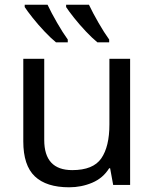

<svg xmlns="http://www.w3.org/2000/svg" viewBox="-20 -786 658 816"><path d="M533 -536V0H461L448 -71H444Q418 -29 372 -9.5Q326 10 274 10Q177 10 128 -36.5Q79 -83 79 -185V-536H168V-191Q168 -63 287 -63Q376 -63 410.5 -113Q445 -163 445 -257V-536ZM358 -766Q374 -732 398.5 -689.5Q423 -647 444 -618V-606H394Q372 -624 345 -652.5Q318 -681 295 -710Q272 -739 261 -756V-766ZM182 -766Q198 -732 222.5 -689.5Q247 -647 268 -618V-606H218Q196 -624 169 -652.5Q142 -681 119 -710Q96 -739 85 -756V-766Z"/></svg>

Font: Noto Sans
Style: Regular
Weight: 400
Designer: Monotype Design Team
Foundry: Monotype Imaging Inc.
Version: Version 2.007